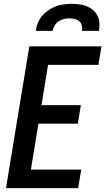

<svg xmlns="http://www.w3.org/2000/svg" viewBox="-20 -975 546 995"><path d="M11 0 132 -735H506L490 -639H229L195 -430H399L383 -334H179L140 -96H401L385 0ZM165 -815Q168 -835 176 -855.5Q184 -876 198.5 -893Q213 -910 231.5 -922.5Q250 -935 270 -942.5Q290 -950 311 -952.5Q332 -955 352 -955Q372 -955 392 -952.5Q412 -950 430 -942.5Q448 -935 462.5 -922.5Q477 -910 485.5 -893Q494 -876 495 -855.5Q496 -835 493 -815H405Q407 -829 404 -842.5Q401 -856 391 -864.5Q381 -873 367.5 -876.5Q354 -880 340 -880Q326 -880 311.5 -876.5Q297 -873 284 -864.5Q271 -856 263 -842.5Q255 -829 253 -815Z"/></svg>

Font: Iosevka Custom
Style: Bold Italic
Weight: 700
Italic angle: -9°
Designer: Belleve Invis
Foundry: Belleve Invis
Version: Version 30.3.1; ttfautohint (v1.8.3)